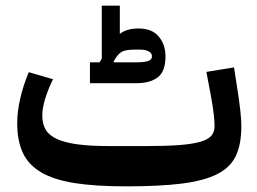

<svg xmlns="http://www.w3.org/2000/svg" viewBox="-20 -649 910 681"><path d="M427 12Q319 12 245.5 0.5Q172 -11 126.5 -37.5Q81 -64 61 -107Q41 -150 41 -212Q41 -252 51.5 -298.5Q62 -345 82 -393L168 -368Q150 -331 140 -298Q130 -265 130 -239Q130 -209 142.5 -188.5Q155 -168 183 -155.5Q211 -143 255.5 -137Q300 -131 364 -131H504Q571 -131 616.5 -134.5Q662 -138 690 -146Q718 -154 729.5 -167.5Q741 -181 741 -201Q741 -216 738.5 -240.5Q736 -265 729 -304L712 -394L810 -410L824 -320Q829 -287 832.5 -255.5Q836 -224 836 -201Q836 -138 817 -97Q798 -56 751.5 -32Q705 -8 626 2Q547 12 427 12ZM299 -428H333L341 -441V-629H405V-529Q430 -548 471 -548Q519 -548 543 -519.5Q567 -491 567 -449Q567 -396 540 -375Q513 -354 464 -354H299ZM383 -431 384 -428H464Q491 -428 505 -432.5Q519 -437 519 -449Q519 -461 507 -467Q495 -473 477 -473H458Q427 -473 413.5 -466Q400 -459 389 -441Z"/></svg>

Font: IBM Plex Sans Arabic SemiBold
Style: Regular
Weight: 600
Designer: Mike Abbink, Paul van der Laan, Pieter van Rosmalen, Wael Morcos, Khajak Apelian
Foundry: Bold Monday
Version: Version 1.1